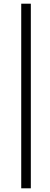

<svg xmlns="http://www.w3.org/2000/svg" viewBox="-20 -770 271 1040"><path d="M95 250V-750H147V250Z"/></svg>

Font: TypoPRO Source Sans Pro
Style: Italic
Weight: 400
Italic angle: -11°
Designer: Paul D. Hunt
Foundry: Adobe Systems Incorporated
Version: Version 1.075;PS 2.000;hotconv 1.0.86;makeotf.lib2.5.63406